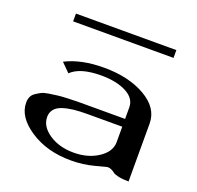

<svg xmlns="http://www.w3.org/2000/svg" viewBox="-124 -842 999 974"><g transform="rotate(20 375.0 -354.5)"><path d="M667 -709V-667H125V-709ZM667 0Q633.8 0 611.8 -4.9Q589.8 -9.8 582 -16.1Q574.2 -22.5 564.5 -27.3Q554.7 -32.2 542 -32.2Q540 -32.2 480.5 -16.1Q420.9 0 354.5 0Q225.6 0 133.8 -60.5Q42 -121.1 42 -198.2Q42 -215.8 47.9 -229.5Q53.7 -243.2 67.4 -252.4Q81.1 -261.7 94.7 -269Q108.4 -276.4 134.8 -280.3Q161.1 -284.2 179.7 -286.6Q198.2 -289.1 233.9 -290.5Q269.5 -292 291 -292Q312.5 -292 354.5 -292H542V-354.5Q542 -403.3 488.8 -430.7Q435.5 -458 354.5 -458Q240.2 -458 192.4 -411.1L146.5 -457Q230.5 -500 353.5 -500Q487.3 -500 577.1 -448.2Q667 -396.5 667 -312.5ZM542 -250H354.5Q312.5 -250 281.2 -246.6Q250 -243.2 222.7 -234.4Q195.3 -225.6 181.2 -208.5Q167 -191.4 167 -167Q167 -115.2 221.7 -78.6Q276.4 -42 354.5 -42Q431.6 -42 486.8 -78.6Q542 -115.2 542 -167Z"/></g></svg>

Font: okolaks
Style: Bold
Weight: 600
Width: 8
Version: Version 000.6.0